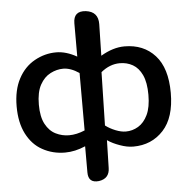

<svg xmlns="http://www.w3.org/2000/svg" viewBox="-63 -850 1073 1103"><g transform="rotate(-5 474.0 -298.5)"><path d="M401 -15Q341 11 284 11Q212 11 153 -22Q96 -53 62 -119Q29 -184 29 -277Q29 -372 64 -437Q98 -501 157 -534Q216 -567 282 -567Q339 -567 401 -532V-724Q401 -796 473 -788Q544 -779 543 -707L539 -525Q610 -567 676 -567Q786 -567 852 -494Q918 -421 918 -278Q918 -136 851 -63Q783 11 677 11Q641 11 600 -4Q580 -11 562.5 -19.5Q545 -28 529 -39L525 121Q524 182 463 191Q401 198 401 136ZM642 -79Q680 -79 713.5 -99Q747 -119 768 -162.5Q789 -206 789 -278Q789 -349 769 -392Q749 -435 715.5 -454Q682 -473 641 -473Q583 -473 532 -431L525 -124Q550 -105 582.5 -92Q615 -79 642 -79ZM315 -86Q359 -86 406 -106V-437Q357 -470 314 -470Q277 -470 240.5 -451.5Q204 -433 180.5 -390.5Q157 -348 157 -276Q157 -206 179.5 -164Q202 -122 238.5 -104Q275 -86 315 -86Z"/></g></svg>

Font: MaokenZhuyuanTi
Style: Regular
Weight: 400
Designer: Fontworks Inc & LongZhuTi team: ZERO子、时光羊、荆南、频凡、刘鹏、Little White Dog、帆影Magmeta、奈白不弍、白日月球、ChaoTawei、雨三（排名不分先后）
Version: Version 1.000; 20230222